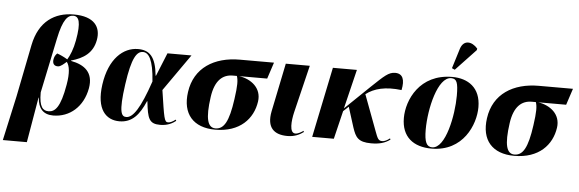

<svg xmlns="http://www.w3.org/2000/svg" viewBox="-92 -1023 4397 1458"><g transform="rotate(5 2106.5 -294.0)"><path d="M-33 229H150L209 -116H211C216 -34 255 10 331 10C456 10 558 -76 584 -220C605 -341 536 -395 430 -415L431 -418C524 -444 594 -490 612 -590C630 -688 580 -768 421 -768C277 -768 158 -693 121 -509L42 -112ZM293 -19C252 -19 221 -44 222 -157L309 -573C340 -725 378 -758 418 -758C461 -758 480 -715 454 -573C442 -507 421 -456 401 -424C375 -440 340 -456 321 -462C305 -447 299 -429 297 -416C291 -382 307 -364 335 -365C356 -365 381 -390 399 -405C421 -377 429 -323 413 -232C383 -56 342 -19 293 -19Z M836 10C933 10 987 -55 1032 -160H1035C1049 -28 1063 10 1147 10C1206 10 1243 -13 1266 -31L1261 -40C1241 -24 1221 -14 1205 -14C1176 -14 1173 -43 1141 -255L1338 -536H1155L1083 -359H1080C1066 -505 1016 -549 930 -549C817 -549 711 -455 683 -257C656 -65 734 10 836 10ZM885 -27C849 -27 825 -55 856 -273C885 -481 923 -530 969 -530C1013 -530 1049 -478 1060 -313C989 -104 936 -27 885 -27Z M1566 10C1755 10 1853 -99 1872 -231C1887 -335 1805 -397 1713 -411H1926L1967 -536H1707C1512 -536 1362 -444 1336 -257C1312 -89 1399 10 1566 10ZM1567 0C1508 0 1487 -68 1511 -235C1529 -363 1588 -411 1664 -411H1695C1706 -379 1707 -339 1692 -234C1668 -61 1632 0 1567 0Z M2117 10C2172 10 2211 -10 2239 -31L2236 -40C2220 -29 2197 -14 2175 -14C2127 -14 2137 -109 2152 -173L2240 -536H2057L1981 -166C1956 -40 2015 10 2117 10Z M2305 0H2470L2522 -215L2562 -252L2611 -97C2635 -26 2655 10 2755 10C2815 10 2859 -1 2899 -31L2895 -40C2875 -24 2855 -14 2837 -14C2808 -14 2801 -31 2781 -85L2679 -358C2741 -406 2827 -428 2950 -413C2967 -493 2949 -539 2891 -539C2841 -539 2810 -508 2714 -417L2526 -236L2599 -536H2416Z M3339 -602 3493 -765 3495 -777C3451 -828 3387 -836 3364 -764L3317 -612ZM3215 10C3456 10 3543 -201 3543 -334C3543 -484 3445 -546 3326 -546C3077 -546 2986 -341 2986 -204C2986 -60 3076 10 3215 10ZM3219 0C3177 0 3159 -35 3159 -130C3159 -290 3216 -536 3318 -536C3360 -536 3372 -508 3372 -407C3372 -259 3322 0 3219 0Z M3845 10C4034 10 4132 -99 4151 -231C4166 -335 4084 -397 3992 -411H4205L4246 -536H3986C3791 -536 3641 -444 3615 -257C3591 -89 3678 10 3845 10ZM3846 0C3787 0 3766 -68 3790 -235C3808 -363 3867 -411 3943 -411H3974C3985 -379 3986 -339 3971 -234C3947 -61 3911 0 3846 0Z"/></g></svg>

Font: Noto Serif Display ExtraBold
Style: Italic
Weight: 800
Italic angle: -12°
Designer: Monotype Design Team
Foundry: Monotype Imaging Inc.
Version: Version 2.009